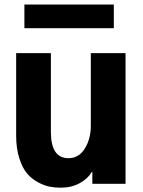

<svg xmlns="http://www.w3.org/2000/svg" viewBox="-20 -827 645 864"><path d="M89.8 -700.2V-806.6H492.2V-700.2ZM52.7 -216.8V-587.9H209V-233.4Q209 -115.2 288.1 -115.2Q335 -115.2 361.8 -158.7Q388.7 -202.1 388.7 -261.7V-587.9H544.9V0H395.5V-52.7H392.6Q376 -23.4 338.9 -2.9Q301.8 17.6 253.9 17.6Q228.5 17.6 204.6 13.2Q180.7 8.8 151.9 -6.3Q123 -21.5 102.1 -45.9Q81.1 -70.3 66.9 -114.7Q52.7 -159.2 52.7 -216.8Z"/></svg>

Font: Gothic A1 Black
Style: Regular
Weight: 900
Version: Version 2.50